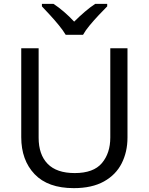

<svg xmlns="http://www.w3.org/2000/svg" viewBox="-20 -964 771 994"><path d="M640 -714V-252Q640 -178 610 -118.5Q580 -59 518 -24.5Q456 10 362 10Q228 10 159 -62.5Q90 -135 90 -254V-714H180V-251Q180 -164 226.5 -116Q273 -68 367 -68Q464 -68 507.5 -119.5Q551 -171 551 -252V-714ZM320 -784Q307 -806 285 -833Q263 -860 239 -886Q215 -912 197 -931V-944H257Q283 -927 311 -903Q339 -879 364 -852Q391 -879 419 -903Q447 -927 473 -944H535V-931Q516 -912 491.5 -886Q467 -860 444.5 -833Q422 -806 410 -784Z"/></svg>

Font: Noto Sans
Style: Regular
Weight: 400
Designer: Monotype Design Team
Foundry: Monotype Imaging Inc.
Version: Version 1.902